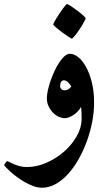

<svg xmlns="http://www.w3.org/2000/svg" viewBox="-69 -612 509 933"><path d="M388.2 -112.8Q388.2 -68.4 379.2 -20.8Q370.1 26.9 353.5 73Q336.9 119.1 313.7 160.4Q290.5 201.7 262.5 232.7Q234.4 263.7 201.9 282Q169.4 300.3 134.8 300.3Q114.7 300.3 93.5 292.5Q72.3 284.7 51.5 272.9Q30.8 261.2 12.7 247.6Q-5.4 233.9 -19 221.7Q-32.7 209.5 -40.8 200.7Q-48.8 191.9 -48.8 190.9Q-48.8 189.5 -46.9 186.3Q-44.9 183.1 -42.5 179.4Q-40 175.8 -37.4 173.3Q-34.7 170.9 -33.7 170.9Q-31.7 170.9 -23.7 175.3Q-15.6 179.7 -2.7 185.3Q10.3 190.9 26.6 195.3Q43 199.7 61 199.7Q109.9 199.7 157.7 178.5Q205.6 157.2 243.4 123.8Q281.2 90.3 304.4 48.8Q327.6 7.3 327.6 -32.7Q327.6 -48.8 327.1 -63.5Q326.7 -78.1 324.7 -92.3Q316.9 -78.6 306.6 -68.4Q296.4 -58.1 285.2 -51.3Q273.9 -44.4 263.7 -41Q253.4 -37.6 245.6 -37.6Q232.9 -37.6 217.5 -44.2Q202.1 -50.8 189.5 -63.5Q176.8 -76.2 167.7 -94.2Q158.7 -112.3 158.7 -134.3Q158.7 -150.9 163.6 -173.3Q168.5 -195.8 176.8 -219.7Q185.1 -243.7 196 -267.1Q207 -290.5 219.5 -309.3Q231.9 -328.1 245.1 -339.4Q258.3 -350.6 270.5 -350.6Q290 -350.6 310.5 -334.7Q331.1 -318.8 348.1 -288.6Q365.2 -258.3 376.7 -214.1Q388.2 -169.9 388.2 -112.8ZM277.3 -192.9Q271.5 -201.7 262 -211.7Q252.4 -221.7 241.2 -221.7Q233.4 -221.7 228.3 -214.4Q223.1 -207 223.1 -193.8Q223.1 -185.5 228.8 -179.4Q234.4 -173.3 243.7 -173.3Q256.3 -173.3 265.1 -179.4Q273.9 -185.5 277.3 -192.9ZM347.2 -522.9Q347.2 -520.5 343 -512.5Q338.9 -504.4 332.5 -493.4Q326.2 -482.4 318.1 -470.2Q310.1 -458 302.5 -448Q294.9 -438 288.6 -431.2Q282.2 -424.3 279.8 -424.3Q277.8 -424.3 263.2 -433.8Q248.5 -443.4 232.4 -455.3Q216.3 -467.3 203.1 -478.5Q189.9 -489.7 189.9 -492.7Q189.9 -495.1 194.1 -503.7Q198.2 -512.2 205.1 -523.2Q211.9 -534.2 220 -546.4Q228 -558.6 235.4 -568.6Q242.7 -578.6 248.5 -585.4Q254.4 -592.3 256.8 -592.3Q260.7 -592.3 275.4 -582.5Q290 -572.8 306.2 -560.8Q322.3 -548.8 334.7 -537.6Q347.2 -526.4 347.2 -522.9Z"/></svg>

Font: Accordance
Style: Bold
Weight: 700
Version: Version 1.2 (build January 31, 2020) Miklal Software Solutio